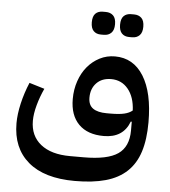

<svg xmlns="http://www.w3.org/2000/svg" viewBox="-57 -666 846 954"><g transform="rotate(5 365.5 -189.0)"><path d="M351 236Q199 236 118.5 167.5Q38 99 38 -25Q38 -70 50.5 -124Q63 -178 85 -230L161 -207Q142 -166 130 -122.5Q118 -79 118 -44Q118 31 170.5 73Q223 115 317 115H385Q504 115 556 79Q608 43 608 -38V-82H603Q572 1 475 1Q394 1 350 -43.5Q306 -88 306 -169Q306 -217 320.5 -259Q335 -301 360.5 -331.5Q386 -362 421 -380Q456 -398 497 -398Q589 -398 640 -316Q691 -234 691 -86Q691 0 671.5 61Q652 122 610.5 161Q569 200 505 218Q441 236 351 236ZM500 -113Q542 -113 567.5 -119Q593 -125 608 -138Q605 -205 572.5 -244.5Q540 -284 488 -284Q442 -284 415 -256Q388 -228 388 -183Q388 -146 411.5 -129.5Q435 -113 480 -113ZM558 -500Q535 -500 521.5 -514Q508 -528 508 -557Q508 -587 521.5 -600.5Q535 -614 558 -614H573Q596 -614 610 -600.5Q624 -587 624 -557Q624 -528 610 -514Q596 -500 573 -500ZM417 -500Q394 -500 380.5 -514Q367 -528 367 -557Q367 -587 380.5 -600.5Q394 -614 417 -614H432Q455 -614 469 -600.5Q483 -587 483 -557Q483 -528 469 -514Q455 -500 432 -500Z"/></g></svg>

Font: IBM Plex Sans Arabic Medm
Style: Regular
Weight: 500
Designer: Mike Abbink, Paul van der Laan, Pieter van Rosmalen, Wael Morcos, Khajak Apelian
Foundry: Bold Monday
Version: Version 1.005